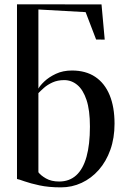

<svg xmlns="http://www.w3.org/2000/svg" viewBox="-20 -838 560 870"><path d="M256.5 11Q200.5 11 159 2Q117.5 -7 91.5 -16.2Q65.5 -25.5 57 -27V-818.5L440 -818L454.5 -658.5L415.5 -659L368 -783L154 -795V-436.5Q161 -450 181.2 -469.2Q201.5 -488.5 233.2 -503.5Q265 -518.5 306 -518.5Q368.5 -518.5 411.5 -489.8Q454.5 -461 476.8 -407Q499 -353 499 -277.5Q499 -212.5 480 -159.2Q461 -106 427.5 -68Q394 -30 350 -9.5Q306 11 256.5 11ZM248 -15.5Q294.5 -15.5 325.5 -43.8Q356.5 -72 372 -127.5Q387.5 -183 387.5 -264.5Q387.5 -339 372 -385.2Q356.5 -431.5 330.2 -453.2Q304 -475 271 -475Q241 -475 218 -464.5Q195 -454 179.2 -440Q163.5 -426 154 -416V-57.5Q164 -43.5 188.2 -29.5Q212.5 -15.5 248 -15.5Z"/></svg>

Font: Merriweather 144pt
Style: Regular
Weight: 400
Version: Version 2.100